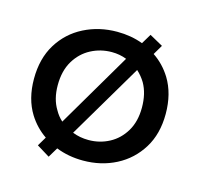

<svg xmlns="http://www.w3.org/2000/svg" viewBox="-87 -624 780 749"><g transform="rotate(15 303.0 -250.0)"><path d="M432 -531 486 -501 463 -462Q505 -434 533 -389Q569 -330 569 -248Q569 -167 533 -109Q497 -51 437 -20Q377 11 304 11Q245 11 195 -9L171 31L119 -1L141 -38Q100 -66 73 -109Q37 -167 37 -248Q37 -330 73 -388.5Q109 -447 170 -478Q231 -509 304 -509Q360 -509 408 -491ZM364 -416Q336 -427 304 -427Q259 -427 220 -406.5Q181 -386 157 -346Q133 -306 133 -248Q133 -192 157 -153Q169 -131 187 -115ZM304 -72Q349 -72 387.5 -92.5Q426 -113 449.5 -152.5Q473 -192 473 -248Q473 -305 450 -345Q436 -368 417 -385L239 -84Q269 -72 304 -72Z"/></g></svg>

Font: Syne Med Modified
Style: Regular
Weight: 500
Designer: Lucas Descroix
Foundry: Bonjour Monde
Version: Version 2.200